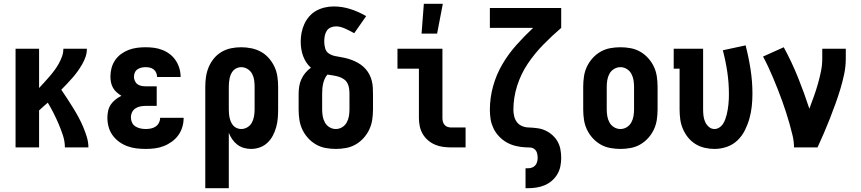

<svg xmlns="http://www.w3.org/2000/svg" viewBox="-20 -777 4540 1012"><path d="M62 0V-520H186V-313Q200 -328 214 -343.5Q228 -359 241.5 -374.5Q255 -390 267.5 -407Q280 -424 290 -442Q300 -460 307 -479.5Q314 -499 314 -520H438Q438 -498 431 -477.5Q424 -457 413 -438Q402 -419 389.5 -401.5Q377 -384 362.5 -367.5Q348 -351 333 -335Q318 -319 303 -304Q319 -281 334.5 -257Q350 -233 365 -209Q380 -185 393.5 -160Q407 -135 418 -109Q429 -83 437.5 -55.5Q446 -28 446 0H322Q322 -32 312 -62.5Q302 -93 289.5 -122.5Q277 -152 262.5 -180.5Q248 -209 232 -236Q220 -226 208.5 -215.5Q197 -205 186 -195V0Z M748 8Q723 8 698.5 5Q674 2 651 -6.5Q628 -15 608 -29.5Q588 -44 573.5 -64Q559 -84 552.5 -108Q546 -132 546 -156Q546 -175 550 -193Q554 -211 564 -226Q574 -241 589 -252.5Q604 -264 620 -272Q607 -280 595 -290.5Q583 -301 575.5 -314.5Q568 -328 565 -343Q562 -358 562 -374Q562 -397 568 -419Q574 -441 587 -460Q600 -479 618.5 -492.5Q637 -506 658 -514Q679 -522 702 -525Q725 -528 747 -528Q770 -528 792.5 -525Q815 -522 836.5 -513.5Q858 -505 876 -491Q894 -477 906.5 -458Q919 -439 925.5 -417Q932 -395 932 -372V-371H808Q808 -382 803.5 -393Q799 -404 790 -411Q781 -418 770 -420.5Q759 -423 747 -423Q736 -423 725 -420.5Q714 -418 704.5 -411.5Q695 -405 690.5 -394Q686 -383 686 -372Q686 -361 691 -350Q696 -339 705.5 -332.5Q715 -326 726.5 -324Q738 -322 750 -322H806V-219H750Q736 -219 721.5 -216.5Q707 -214 695 -206.5Q683 -199 676.5 -186Q670 -173 670 -158Q670 -144 676 -131Q682 -118 694 -110.5Q706 -103 720 -100Q734 -97 748 -97Q761 -97 774.5 -99.5Q788 -102 799.5 -109.5Q811 -117 817.5 -129.5Q824 -142 824 -156H948Q948 -131 941 -107.5Q934 -84 920 -64.5Q906 -45 886 -30.5Q866 -16 843 -7Q820 2 796 5Q772 8 748 8Z M1062 215V-320Q1062 -347 1066 -373.5Q1070 -400 1080.5 -424.5Q1091 -449 1108 -469.5Q1125 -490 1148 -503.5Q1171 -517 1197.5 -522.5Q1224 -528 1251 -528Q1278 -528 1305 -522.5Q1332 -517 1355.5 -504Q1379 -491 1397 -470.5Q1415 -450 1426.5 -425.5Q1438 -401 1442 -374Q1446 -347 1446 -320V-200Q1446 -176 1444 -152.5Q1442 -129 1435.5 -106Q1429 -83 1418 -62Q1407 -41 1389.5 -24.5Q1372 -8 1349.5 0Q1327 8 1303 8Q1284 8 1265 2.5Q1246 -3 1230.5 -15Q1215 -27 1204 -43Q1193 -59 1186 -77V215ZM1251 -97Q1269 -97 1284.5 -106.5Q1300 -116 1308 -131.5Q1316 -147 1319 -164.5Q1322 -182 1322 -200V-320Q1322 -338 1319.5 -355.5Q1317 -373 1308.5 -388.5Q1300 -404 1284.5 -413.5Q1269 -423 1251 -423Q1240 -423 1229 -418.5Q1218 -414 1210.5 -406Q1203 -398 1198 -387.5Q1193 -377 1190.5 -365.5Q1188 -354 1187 -342.5Q1186 -331 1186 -320V-200Q1186 -189 1187 -177.5Q1188 -166 1190.5 -155Q1193 -144 1198 -133Q1203 -122 1210.5 -114Q1218 -106 1229 -101.5Q1240 -97 1251 -97Z M1750 8Q1723 8 1696 3Q1669 -2 1645.5 -15.5Q1622 -29 1603.5 -49.5Q1585 -70 1573.5 -94.5Q1562 -119 1558 -146Q1554 -173 1554 -200V-281Q1554 -301 1557 -321Q1560 -341 1568.5 -359.5Q1577 -378 1590 -393.5Q1603 -409 1619 -420Q1605 -432 1594.5 -448Q1584 -464 1577.5 -482Q1571 -500 1568 -519Q1565 -538 1565 -557Q1565 -581 1569.5 -604.5Q1574 -628 1584 -650Q1594 -672 1610 -690.5Q1626 -709 1647 -720.5Q1668 -732 1691.5 -737.5Q1715 -743 1739 -743Q1784 -743 1827.5 -729Q1871 -715 1910 -692L1847 -602Q1836 -608 1824.5 -614Q1813 -620 1801 -625.5Q1789 -631 1776.5 -634.5Q1764 -638 1751 -638Q1736 -638 1722.5 -632Q1709 -626 1701.5 -613.5Q1694 -601 1691.5 -586.5Q1689 -572 1689 -558Q1689 -540 1694 -522Q1699 -504 1714 -494.5Q1729 -485 1746.5 -481.5Q1764 -478 1781.5 -475Q1799 -472 1816 -467Q1833 -462 1849.5 -454.5Q1866 -447 1880.5 -437Q1895 -427 1907 -413.5Q1919 -400 1927 -384.5Q1935 -369 1939.5 -351.5Q1944 -334 1945 -316.5Q1946 -299 1946 -281V-200Q1946 -173 1942 -146Q1938 -119 1926.5 -94.5Q1915 -70 1896.5 -49.5Q1878 -29 1854.5 -15.5Q1831 -2 1804 3Q1777 8 1750 8ZM1750 -97Q1768 -97 1783.5 -106.5Q1799 -116 1807.5 -131.5Q1816 -147 1819 -164.5Q1822 -182 1822 -200V-281Q1822 -296 1820 -311Q1818 -326 1811 -339Q1804 -352 1791 -360.5Q1778 -369 1764 -373Q1750 -377 1735 -379.5Q1720 -382 1706 -384Q1697 -374 1691.5 -361.5Q1686 -349 1683 -335.5Q1680 -322 1679 -308.5Q1678 -295 1678 -281V-200Q1678 -182 1681 -164.5Q1684 -147 1692.5 -131.5Q1701 -116 1716.5 -106.5Q1732 -97 1750 -97Z M2358 0Q2337 0 2315 -3Q2293 -6 2273 -14.5Q2253 -23 2236 -37.5Q2219 -52 2208 -71Q2197 -90 2192.5 -111.5Q2188 -133 2188 -155V-415H2075V-520H2312V-155Q2312 -145 2314.5 -135.5Q2317 -126 2323.5 -118.5Q2330 -111 2339.5 -108Q2349 -105 2358 -105H2434V0ZM2202 -600 2214 -757H2314L2284 -600Z M2750 215V110H2762Q2773 110 2783.5 106.5Q2794 103 2801 95Q2808 87 2811 76.5Q2814 66 2814 55Q2814 42 2810.5 29.5Q2807 17 2797 9Q2787 1 2774 0.5Q2761 0 2748 -0.5Q2735 -1 2722.5 -3Q2710 -5 2697.5 -8Q2685 -11 2673.5 -15.5Q2662 -20 2650.5 -26.5Q2639 -33 2629 -41Q2619 -49 2610.5 -58Q2602 -67 2594.5 -77.5Q2587 -88 2581.5 -99.5Q2576 -111 2572 -123Q2568 -135 2566 -147.5Q2564 -160 2563 -173Q2562 -186 2562 -198Q2562 -261 2579 -322.5Q2596 -384 2628 -438.5Q2660 -493 2702 -540Q2744 -587 2790 -630H2562V-735H2938V-630Q2889 -588 2843.5 -541.5Q2798 -495 2762 -441.5Q2726 -388 2706 -325.5Q2686 -263 2686 -198Q2686 -181 2690.5 -163Q2695 -145 2706 -131.5Q2717 -118 2734 -111.5Q2751 -105 2769 -105H2770Q2792 -104 2814 -101Q2836 -98 2856 -88.5Q2876 -79 2892.5 -64Q2909 -49 2919.5 -30Q2930 -11 2934 11Q2938 33 2938 55Q2938 78 2933.5 100Q2929 122 2917.5 141.5Q2906 161 2888.5 176Q2871 191 2850.5 199.5Q2830 208 2807.5 211.5Q2785 215 2762 215Z M3250 8Q3223 8 3196 3Q3169 -2 3145.5 -15.5Q3122 -29 3103.5 -49.5Q3085 -70 3073.5 -94.5Q3062 -119 3058 -146Q3054 -173 3054 -200V-320Q3054 -347 3058 -374Q3062 -401 3073.5 -425.5Q3085 -450 3103.5 -470.5Q3122 -491 3145.5 -504.5Q3169 -518 3196 -523Q3223 -528 3250 -528Q3277 -528 3304 -523Q3331 -518 3354.5 -504.5Q3378 -491 3396.5 -470.5Q3415 -450 3426.5 -425.5Q3438 -401 3442 -374Q3446 -347 3446 -320V-200Q3446 -173 3442 -146Q3438 -119 3426.5 -94.5Q3415 -70 3396.5 -49.5Q3378 -29 3354.5 -15.5Q3331 -2 3304 3Q3277 8 3250 8ZM3250 -97Q3268 -97 3283.5 -106.5Q3299 -116 3307.5 -131.5Q3316 -147 3319 -164.5Q3322 -182 3322 -200V-320Q3322 -338 3319 -355.5Q3316 -373 3307.5 -388.5Q3299 -404 3283.5 -413.5Q3268 -423 3250 -423Q3232 -423 3216.5 -413.5Q3201 -404 3192.5 -388.5Q3184 -373 3181 -355.5Q3178 -338 3178 -320V-200Q3178 -182 3181 -164.5Q3184 -147 3192.5 -131.5Q3201 -116 3216.5 -106.5Q3232 -97 3250 -97Z M3746 8Q3720 8 3694 2Q3668 -4 3645.5 -18Q3623 -32 3606.5 -52.5Q3590 -73 3579.5 -97.5Q3569 -122 3565.5 -148Q3562 -174 3562 -200V-415H3531V-520H3686V-200Q3686 -183 3688 -166.5Q3690 -150 3696.5 -135Q3703 -120 3716 -108.5Q3729 -97 3746 -97Q3759 -97 3771 -104.5Q3783 -112 3790.5 -123.5Q3798 -135 3802.5 -147.5Q3807 -160 3810.5 -173.5Q3814 -187 3816 -200.5Q3818 -214 3819.5 -227.5Q3821 -241 3821.5 -254.5Q3822 -268 3822 -281Q3822 -340 3813.5 -397.5Q3805 -455 3790 -512L3910 -538Q3926 -476 3936 -412Q3946 -348 3946 -283Q3946 -250 3942.5 -217Q3939 -184 3930 -152Q3921 -120 3906 -90Q3891 -60 3867 -37Q3843 -14 3811 -3Q3779 8 3746 8Z M4165 0Q4165 -32 4157.5 -63Q4150 -94 4141.5 -124.5Q4133 -155 4123 -185.5Q4113 -216 4102.5 -245.5Q4092 -275 4080 -305Q4068 -335 4056 -364Q4044 -393 4030.5 -422Q4017 -451 4002 -479L4111 -528Q4153 -451 4186 -369Q4219 -287 4246 -204Q4258 -236 4269.5 -268Q4281 -300 4290.5 -333Q4300 -366 4307 -400Q4314 -434 4314 -468V-520H4438V-468Q4438 -427 4429.5 -386.5Q4421 -346 4409 -306.5Q4397 -267 4383 -228.5Q4369 -190 4354 -151.5Q4339 -113 4322.5 -75Q4306 -37 4289 0Z"/></svg>

Font: Iosevka Curly Slab Extrabold
Style: Regular
Weight: 800
Monospace: yes
Designer: Belleve Invis
Foundry: Belleve Invis
Version: Version 22.1.2; ttfautohint (v1.8.4)